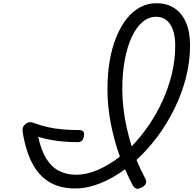

<svg xmlns="http://www.w3.org/2000/svg" viewBox="-20 -1151 1198 1190"><path d="M1158 -871Q1158 -771 1133 -672Q1108 -573 1062.5 -480Q1017 -387 957 -306Q897 -225 826 -160Q838 -130 852.5 -100.5Q867 -71 881 -43Q890 -28 884 -13.5Q878 1 858 11Q838 22 824.5 17.5Q811 13 803 -2Q790 -27 778 -52Q766 -77 755 -102Q679 -46 600 -14.5Q521 17 445 17Q354 17 288.5 -21Q223 -59 181.5 -136Q140 -213 121 -330Q118 -350 122.5 -362Q127 -374 140 -384Q152 -393 165 -393.5Q178 -394 198 -386Q236 -372 279 -362.5Q322 -353 370 -349Q418 -345 470 -345Q488 -345 496 -336Q504 -327 500 -305Q496 -287 487 -278.5Q478 -270 461 -270Q416 -270 375 -273.5Q334 -277 295 -284Q256 -291 217 -303Q234 -222 265.5 -170Q297 -118 343.5 -93Q390 -68 451 -68Q517 -68 586.5 -98Q656 -128 723 -180Q687 -281 666.5 -386.5Q646 -492 646 -598Q646 -693 660 -774.5Q674 -856 701 -922Q728 -988 765 -1034.5Q802 -1081 848.5 -1106Q895 -1131 949 -1131Q1015 -1131 1061.5 -1100Q1108 -1069 1133 -1011Q1158 -953 1158 -871ZM738 -598Q738 -540 745 -480Q752 -420 765 -361Q778 -302 796 -244Q853 -303 902 -374.5Q951 -446 988 -527.5Q1025 -609 1045.5 -695Q1066 -781 1066 -869Q1066 -911 1058 -944.5Q1050 -978 1034.5 -1001Q1019 -1024 997 -1035.5Q975 -1047 947 -1047Q901 -1047 863 -1014.5Q825 -982 797 -922.5Q769 -863 753.5 -780.5Q738 -698 738 -598Z"/></svg>

Font: Playwrite CU
Style: Regular
Weight: 400
Designer: Veronika Burian, José Scaglione
Foundry: TypeTogether
Version: Version 1.002